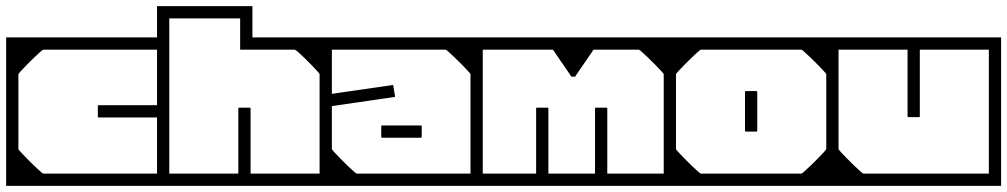

<svg xmlns="http://www.w3.org/2000/svg" viewBox="-40 -606 3284 626"><path d="M-20 -279H20V-120Q20 -118.5 27.8 -110Q35.5 -101.5 47 -89.8Q58.5 -78 70.5 -66.5Q82.5 -55 91 -47.5Q99.5 -40 101 -40Q101 -40 101 -40Q101 -40 101 -40Q101 -40 101 -40Q101 -40 101 -40Q107 -40 123.2 -40Q139.5 -40 160.2 -40Q181 -40 201.2 -40Q221.5 -40 235.5 -40Q249.5 -40 252 -40Q252 -30.5 252 -20.2Q252 -10 252 0Q252 0 252 0Q252 0 252 0Q252 0 252 0Q252 0 252 0Q252 0 252 0Q252 0 232.2 0Q212.5 0 181.8 0Q151 0 116 0Q81 0 50.2 0Q19.5 0 -0.2 0Q-20 0 -20 0Q-20 0 -20 0Q-20 0 -20 0Q-20 0 -20 0Q-20 0 -20 0Q-20 0 -20 -14Q-20 -28 -20 -52Q-20 -76 -20 -105.5Q-20 -135 -20 -166.2Q-20 -197.5 -20 -227Q-20 -256.5 -20 -279ZM-20 -205Q-20 -228 -20 -257Q-20 -286 -20 -317.5Q-20 -349 -20 -378.5Q-20 -408 -20 -432Q-20 -456 -20 -470Q-20 -484 -20 -484Q-20 -484 -20 -484Q-20 -484 -20 -484Q-20 -484 -20 -484Q-20 -484 -20 -484Q-20 -484 -0.2 -484Q19.5 -484 50.2 -484Q81 -484 116 -484Q151 -484 181.8 -484Q212.5 -484 232.2 -484Q252 -484 252 -484Q252 -484 252 -484Q252 -484 252 -484Q252 -484 252 -484Q252 -484 252 -484Q252 -484 252 -484Q252 -474.5 252 -464.2Q252 -454 252 -444Q249.5 -444 235.5 -444Q221.5 -444 201.2 -444Q181 -444 160.2 -444Q139.5 -444 123.2 -444Q107 -444 101 -444Q101 -444 101 -444Q101 -444 101 -444Q101 -444 101 -444Q101 -444 101 -444Q99.5 -444 91 -436.5Q82.5 -429 70.5 -417.5Q58.5 -406 47 -394.2Q35.5 -382.5 27.8 -374Q20 -365.5 20 -364V-205ZM-20 -128V-358H20Q20 -335 20 -323.2Q20 -311.5 20 -302.8Q20 -294 20 -281Q20 -268 20 -243Q20 -243 20 -243Q20 -243 20 -243Q20 -243 20 -243Q20 -243 20 -243Q20 -219 20 -203.8Q20 -188.5 20 -172Q20 -155.5 20 -128ZM279 -259Q279 -261 279.2 -261.8Q279.5 -262.5 280.2 -262.8Q281 -263 283 -263Q283 -263 303.5 -263Q324 -263 354.5 -263Q385 -263 415.5 -263Q446 -263 466.5 -263Q487 -263 487 -263Q487 -263 487 -263Q487 -263 487 -263Q487 -263 487 -263Q487 -263 487 -263Q487 -263 487 -263Q489 -263 489.8 -262.8Q490.5 -262.5 490.8 -261.8Q491 -261 491 -259Q491 -259 491 -255.8Q491 -252.5 491 -247.8Q491 -243 491 -238.2Q491 -233.5 491 -230.2Q491 -227 491 -227Q491 -224 490.5 -223.5Q490 -223 487 -223Q487 -223 487 -223Q487 -223 487 -223Q487 -223 487 -223Q487 -223 487 -223Q487 -223 487 -223Q487 -223 466.5 -223Q446 -223 415.5 -223Q385 -223 354.5 -223Q324 -223 303.5 -223Q283 -223 283 -223Q281 -223 280.2 -223.2Q279.5 -223.5 279.2 -224.2Q279 -225 279 -227Q279 -227 279 -235Q279 -243 279 -251Q279 -259 279 -259ZM512 -249Q512 -249 512 -231Q512 -213 512 -184.8Q512 -156.5 512 -124.5Q512 -92.5 512 -64.2Q512 -36 512 -18Q512 0 512 0Q512 0 512 0Q512 0 512 0Q512 0 512 0Q512 0 512 0Q512 0 492.2 0Q472.5 0 441.8 0Q411 0 376 0Q341 0 310.2 0Q279.5 0 259.8 0Q240 0 240 0Q240 0 240 0Q240 0 240 0Q240 0 240 0Q240 0 240 0Q240 0 240 0Q240 -10 240 -20.2Q240 -30.5 240 -40Q240 -40 263.5 -40Q287 -40 321.5 -40Q356 -40 390.5 -40Q425 -40 448.5 -40Q472 -40 472 -40Q472 -40 472 -40Q472 -40 472 -40Q472 -40 472 -40Q472 -40 472 -40Q472 -40 472 -40Q472 -40 472 -40Q472 -40 472 -40Q472 -40 472 -40Q472 -40 472 -40Q472 -40 472 -40Q472 -40 472 -40Q472 -40 472 -61Q472 -82 472 -113.2Q472 -144.5 472 -175.8Q472 -207 472 -228Q472 -249 472 -249ZM512 -235H472Q472 -235 472 -256Q472 -277 472 -308.2Q472 -339.5 472 -370.8Q472 -402 472 -423Q472 -444 472 -444Q472 -444 472 -444Q472 -444 472 -444Q472 -444 472 -444Q472 -444 472 -444Q472 -444 472 -444Q472 -444 472 -444Q472 -444 472 -444Q472 -444 472 -444Q472 -444 472 -444Q472 -444 472 -444Q472 -444 472 -444Q472 -444 448.5 -444Q425 -444 390.5 -444Q356 -444 321.5 -444Q287 -444 263.5 -444Q240 -444 240 -444Q240 -454 240 -464.2Q240 -474.5 240 -484Q240 -484 240 -484Q240 -484 240 -484Q240 -484 240 -484Q240 -484 240 -484Q240 -484 240 -484Q240 -484 259.8 -484Q279.5 -484 310.2 -484Q341 -484 376 -484Q411 -484 441.8 -484Q472.5 -484 492.2 -484Q512 -484 512 -484Q512 -484 512 -484Q512 -484 512 -484Q512 -484 512 -484Q512 -484 512 -484Q512 -484 512 -466Q512 -448 512 -419.8Q512 -391.5 512 -359.5Q512 -327.5 512 -299.2Q512 -271 512 -253Q512 -235 512 -235Z M1042 -279Q1042 -279 1042 -258.8Q1042 -238.5 1042 -206.8Q1042 -175 1042 -139.5Q1042 -104 1042 -72.2Q1042 -40.5 1042 -20.2Q1042 0 1042 0Q1042 0 1042 0Q1042 0 1042 0Q1042 0 1042 0Q1042 0 1042 0Q1042 0 1021 0Q1000 0 966.8 0Q933.5 0 896 0Q858.5 0 825.2 0Q792 0 771 0Q750 0 750 0Q750 0 750 0Q750 0 750 0Q750 0 750 0Q750 0 750 0Q750 0 750 0Q750 -10 750 -20.2Q750 -30.5 750 -40Q750 -40 768.2 -40Q786.5 -40 815.2 -40Q844 -40 876 -40Q908 -40 936.8 -40Q965.5 -40 983.8 -40Q1002 -40 1002 -40Q1002 -40 1002 -40Q1002 -40 1002 -40Q1002 -40 1002 -40Q1002 -40 1002 -40Q1002 -40 1002 -40Q1002 -40 1002 -40Q1002 -40 1002 -40Q1002 -40 1002 -40Q1002 -40 1002 -40Q1002 -40 1002 -40Q1002 -40 1002 -40Q1002 -40 1002 -40Q1002 -40 1002 -40Q1002 -40 1002 -57.2Q1002 -74.5 1002 -101.8Q1002 -129 1002 -159.5Q1002 -190 1002 -217.2Q1002 -244.5 1002 -261.8Q1002 -279 1002 -279ZM472 -279H512Q512 -279 512 -261.8Q512 -244.5 512 -217.2Q512 -190 512 -159.5Q512 -129 512 -101.8Q512 -74.5 512 -57.2Q512 -40 512 -40Q512 -40 512 -40Q512 -40 512 -40Q512 -40 512 -40Q512 -40 512 -40Q512 -40 512 -40Q512 -40 512 -40Q512 -40 512 -40Q512 -40 512 -40Q512 -40 512 -40Q512 -40 512 -40Q512 -40 512 -40Q512 -40 512 -40Q512 -40 512 -40Q512 -40 530.2 -40Q548.5 -40 577.2 -40Q606 -40 638 -40Q670 -40 698.8 -40Q727.5 -40 745.8 -40Q764 -40 764 -40Q764 -30.5 764 -20.2Q764 -10 764 0Q764 0 764 0Q764 0 764 0Q764 0 764 0Q764 0 764 0Q764 0 764 0Q764 0 743 0Q722 0 688.8 0Q655.5 0 618 0Q580.5 0 547.2 0Q514 0 493 0Q472 0 472 0Q472 0 472 0Q472 0 472 0Q472 0 472 0Q472 0 472 0Q472 0 472 -20.2Q472 -40.5 472 -72.2Q472 -104 472 -139.5Q472 -175 472 -206.8Q472 -238.5 472 -258.8Q472 -279 472 -279ZM472 -296V-586Q472 -586 487.8 -586Q503.5 -586 526.8 -586Q550 -586 573.5 -586Q597 -586 613.5 -586Q630 -586 631 -586Q631 -586 631 -586Q631 -586 631 -586Q631 -586 631 -586Q631 -586 631 -586Q631 -586 631 -586Q631 -586 631 -586Q631 -586 631 -586Q631 -586 631 -586Q631 -586 631 -586Q631 -586 631 -586Q632 -586 647.8 -586Q663.5 -586 686 -586Q708.5 -586 730.8 -586Q753 -586 768 -586Q783 -586 783 -586V-484Q786 -484 795.5 -484Q805 -484 818.8 -484Q832.5 -484 848 -484Q867.5 -484 886 -484Q904.5 -484 926.2 -484Q948 -484 976 -484Q1004 -484 1042 -484V-287H1002V-364Q1002 -364 1002 -364Q1002 -364 1002 -364Q1002 -365.5 994.5 -374Q987 -382.5 975.5 -394.2Q964 -406 952.2 -417.5Q940.5 -429 931.8 -436.5Q923 -444 921 -444Q921 -444 921 -444Q921 -444 921 -444Q921 -444 921 -444Q911 -444 890.2 -444Q869.5 -444 844.2 -444Q819 -444 796 -444Q773 -444 758 -444Q743 -444 743 -444Q743 -444 743 -444Q743 -444 743 -444Q743 -444 743 -444Q743 -444 743 -444V-546Q743 -546 743 -546Q743 -546 743 -546Q743 -546 726 -546Q709 -546 687 -546Q665 -546 648 -546Q631 -546 631 -546Q631 -546 613 -546Q595 -546 571.5 -546Q548 -546 530 -546Q512 -546 512 -546Q512 -546 512 -546Q512 -546 512 -546V-296ZM472 -358H512Q512 -330.5 512 -314Q512 -297.5 512 -282.2Q512 -267 512 -243Q512 -243 512 -243Q512 -243 512 -243Q512 -243 512 -243Q512 -243 512 -243Q512 -218 512 -205Q512 -192 512 -183.2Q512 -174.5 512 -162.8Q512 -151 512 -128H472ZM1042 -128H1002Q1002 -155.5 1002 -172Q1002 -188.5 1002 -203.8Q1002 -219 1002 -243Q1002 -243 1002 -243Q1002 -243 1002 -243Q1002 -243 1002 -243Q1002 -243 1002 -243Q1002 -268 1002 -281Q1002 -294 1002 -302.8Q1002 -311.5 1002 -323.2Q1002 -335 1002 -358H1042ZM741 -33Q739.5 -33 738.8 -33Q738 -33 737.5 -33.5Q737 -34 737 -34.8Q737 -35.5 737 -37Q737 -37 737 -37Q737 -37 737 -37Q737 -37 737 -37Q737 -37 737 -37Q737 -37 737 -37Q737 -37 737 -52.5Q737 -68 737 -92.2Q737 -116.5 737 -144Q737 -171.5 737 -195.8Q737 -220 737 -235.5Q737 -251 737 -251Q737 -253 737.2 -253.8Q737.5 -254.5 738.2 -254.8Q739 -255 741 -255Q741 -255 749 -255Q757 -255 765 -255Q773 -255 773 -255Q775 -255 775.8 -254.8Q776.5 -254.5 776.8 -253.8Q777 -253 777 -251Q777 -251 777 -235.5Q777 -220 777 -195.8Q777 -171.5 777 -144Q777 -116.5 777 -92.2Q777 -68 777 -52.5Q777 -37 777 -37Q777 -37 777 -37Q777 -37 777 -37Q777 -37 777 -37Q777 -37 777 -37Q777 -37 777 -37Q777 -35.5 777 -34.8Q777 -34 776.5 -33.5Q776 -33 775.2 -33Q774.5 -33 773 -33Q773 -33 765 -33Q757 -33 749 -33Q741 -33 741 -33Z M1002 -279H1042V-120Q1042 -118.5 1049.8 -110Q1057.5 -101.5 1069 -89.8Q1080.5 -78 1092.5 -66.5Q1104.5 -55 1113 -47.5Q1121.5 -40 1123 -40Q1123 -40 1123 -40Q1123 -40 1123 -40Q1123 -40 1123 -40Q1123 -40 1123 -40Q1129 -40 1145.2 -40Q1161.5 -40 1182.2 -40Q1203 -40 1223.2 -40Q1243.5 -40 1257.5 -40Q1271.5 -40 1274 -40Q1274 -30.5 1274 -20.2Q1274 -10 1274 0Q1274 0 1274 0Q1274 0 1274 0Q1274 0 1274 0Q1274 0 1274 0Q1274 0 1274 0Q1274 0 1254.2 0Q1234.5 0 1203.8 0Q1173 0 1138 0Q1103 0 1072.2 0Q1041.5 0 1021.8 0Q1002 0 1002 0Q1002 0 1002 0Q1002 0 1002 0Q1002 0 1002 0Q1002 0 1002 0Q1002 0 1002 -14Q1002 -28 1002 -52Q1002 -76 1002 -105.5Q1002 -135 1002 -166.2Q1002 -197.5 1002 -227Q1002 -256.5 1002 -279ZM1002 -235Q1002 -235 1002 -253Q1002 -271 1002 -299.2Q1002 -327.5 1002 -359.5Q1002 -391.5 1002 -419.8Q1002 -448 1002 -466Q1002 -484 1002 -484Q1002 -484 1002 -484Q1002 -484 1002 -484Q1002 -484 1002 -484Q1002 -484 1002 -484Q1002 -484 1021.8 -484Q1041.5 -484 1072.2 -484Q1103 -484 1138 -484Q1173 -484 1203.8 -484Q1234.5 -484 1254.2 -484Q1274 -484 1274 -484Q1274 -484 1274 -484Q1274 -484 1274 -484Q1274 -484 1274 -484Q1274 -484 1274 -484Q1274 -484 1274 -484Q1274 -474.5 1274 -464.2Q1274 -454 1274 -444Q1274 -444 1250.5 -444Q1227 -444 1192.5 -444Q1158 -444 1123.5 -444Q1089 -444 1065.5 -444Q1042 -444 1042 -444Q1042 -444 1042 -444Q1042 -444 1042 -444Q1042 -444 1042 -444Q1042 -444 1042 -444Q1042 -444 1042 -444Q1042 -444 1042 -444Q1042 -444 1042 -444Q1042 -444 1042 -444Q1042 -444 1042 -444Q1042 -444 1042 -444Q1042 -444 1042 -444Q1042 -444 1042 -423Q1042 -402 1042 -370.8Q1042 -339.5 1042 -308.2Q1042 -277 1042 -256Q1042 -235 1042 -235ZM1534 -205H1494V-364Q1494 -365.5 1486.2 -374Q1478.5 -382.5 1467 -394.2Q1455.5 -406 1443.5 -417.5Q1431.5 -429 1423 -436.5Q1414.5 -444 1413 -444Q1413 -444 1413 -444Q1413 -444 1413 -444Q1413 -444 1413 -444Q1413 -444 1413 -444Q1407 -444 1390.8 -444Q1374.5 -444 1353.8 -444Q1333 -444 1312.8 -444Q1292.5 -444 1278.5 -444Q1264.5 -444 1262 -444Q1262 -454 1262 -464.2Q1262 -474.5 1262 -484Q1262 -484 1262 -484Q1262 -484 1262 -484Q1262 -484 1262 -484Q1262 -484 1262 -484Q1262 -484 1262 -484Q1262 -484 1281.8 -484Q1301.5 -484 1332.2 -484Q1363 -484 1398 -484Q1433 -484 1463.8 -484Q1494.5 -484 1514.2 -484Q1534 -484 1534 -484Q1534 -484 1534 -484Q1534 -484 1534 -484Q1534 -484 1534 -484Q1534 -484 1534 -484Q1534 -484 1534 -470Q1534 -456 1534 -432Q1534 -408 1534 -378.5Q1534 -349 1534 -317.5Q1534 -286 1534 -257Q1534 -228 1534 -205ZM1534 -249Q1534 -249 1534 -231Q1534 -213 1534 -184.8Q1534 -156.5 1534 -124.5Q1534 -92.5 1534 -64.2Q1534 -36 1534 -18Q1534 0 1534 0Q1534 0 1534 0Q1534 0 1534 0Q1534 0 1534 0Q1534 0 1534 0Q1534 0 1514.2 0Q1494.5 0 1463.8 0Q1433 0 1398 0Q1363 0 1332.2 0Q1301.5 0 1281.8 0Q1262 0 1262 0Q1262 0 1262 0Q1262 0 1262 0Q1262 0 1262 0Q1262 0 1262 0Q1262 0 1262 0Q1262 -10 1262 -20.2Q1262 -30.5 1262 -40Q1262 -40 1285.5 -40Q1309 -40 1343.5 -40Q1378 -40 1412.5 -40Q1447 -40 1470.5 -40Q1494 -40 1494 -40Q1494 -40 1494 -40Q1494 -40 1494 -40Q1494 -40 1494 -40Q1494 -40 1494 -40Q1494 -40 1494 -40Q1494 -40 1494 -40Q1494 -40 1494 -40Q1494 -40 1494 -40Q1494 -40 1494 -40Q1494 -40 1494 -40Q1494 -40 1494 -40Q1494 -40 1494 -61Q1494 -82 1494 -113.2Q1494 -144.5 1494 -175.8Q1494 -207 1494 -228Q1494 -249 1494 -249ZM1534 -128H1494Q1494 -155.5 1494 -172Q1494 -188.5 1494 -203.8Q1494 -219 1494 -243Q1494 -243 1494 -243Q1494 -243 1494 -243Q1494 -243 1494 -243Q1494 -243 1494 -243Q1494 -268 1494 -281Q1494 -294 1494 -302.8Q1494 -311.5 1494 -323.2Q1494 -335 1494 -358H1534ZM1207 -157Q1207 -157 1207 -157Q1207 -157 1207 -157Q1207 -157 1207 -157Q1207 -157 1207 -157Q1207 -157 1207 -157Q1207 -157 1207 -157Q1207 -157 1207 -157Q1204 -157 1203.5 -157.5Q1203 -158 1203 -161Q1203 -166.5 1203 -171.8Q1203 -177 1203 -182.2Q1203 -187.5 1203 -193Q1203 -196 1203.5 -196.5Q1204 -197 1207 -197Q1207 -197 1207 -197Q1207 -197 1207 -197Q1207 -197 1207 -197Q1207 -197 1207 -197Q1207 -197 1207 -197Q1207 -197 1207 -197Q1207 -197 1207 -197Q1207 -197 1225.8 -197Q1244.5 -197 1269 -197Q1293.5 -197 1312.2 -197Q1331 -197 1331 -197Q1331 -197 1331 -197Q1331 -197 1331 -197Q1334 -197 1334.5 -196.5Q1335 -196 1335 -193Q1335 -187.5 1335 -182.2Q1335 -177 1335 -171.8Q1335 -166.5 1335 -161Q1335 -158 1334.5 -157.5Q1334 -157 1331 -157Q1331 -157 1331 -157Q1331 -157 1331 -157Q1331 -157 1312.2 -157Q1293.5 -157 1269 -157Q1244.5 -157 1225.8 -157Q1207 -157 1207 -157ZM1023 -314H1042Q1042 -314 1042 -310.5Q1042 -307 1042 -303.5Q1042 -300 1042 -300Q1042 -300 1062.2 -303Q1082.5 -306 1112.2 -310.2Q1142 -314.5 1171.8 -318.8Q1201.5 -323 1221.8 -326Q1242 -329 1242 -329Q1242 -329 1242.2 -327Q1242.5 -325 1243.2 -320.8Q1244 -316.5 1245 -310Q1246 -303.5 1246.8 -299Q1247.5 -294.5 1247.8 -292.2Q1248 -290 1248 -290Q1248 -290 1227.2 -287Q1206.5 -284 1175.8 -279.5Q1145 -275 1114.2 -270.5Q1083.5 -266 1062.8 -263Q1042 -260 1042 -260Q1042 -260 1042 -255.2Q1042 -250.5 1042 -245.8Q1042 -241 1042 -241H1023Z M1829 -484Q1829 -484 1829 -484Q1829 -484 1829 -484Q1829 -484 1829 -484Q1829 -484 1829 -484Q1829 -484 1829 -484Q1829 -484 1829 -484Q1829 -484 1829 -484Q1829 -484 1829 -484Q1829 -484 1829 -484Q1829 -484 1853.2 -484Q1877.5 -484 1915.5 -484Q1953.5 -484 1996.5 -484Q2039.5 -484 2077.5 -484Q2115.5 -484 2139.8 -484Q2164 -484 2164 -484Q2164 -484 2164 -484Q2164 -484 2164 -484Q2164 -421 2164 -372.8Q2164 -324.5 2164 -284.2Q2164 -244 2164 -205H2124V-364Q2124 -365.5 2116.2 -374Q2108.5 -382.5 2097 -394.2Q2085.5 -406 2073.5 -417.5Q2061.5 -429 2053 -436.5Q2044.5 -444 2043 -444Q2043 -444 2043 -444Q2043 -444 2043 -444Q2043 -444 2043 -444Q2043 -444 2028 -444Q2013 -444 1991 -444Q1969 -444 1947 -444Q1925 -444 1910 -444Q1895 -444 1895 -444Q1895 -444 1895 -444Q1895 -444 1895 -444Q1895 -444 1895 -444Q1895 -444 1889 -435Q1883 -426 1874 -413Q1865 -400 1856 -387Q1847 -374 1841 -365Q1835 -356 1835 -356Q1835 -356 1832 -356Q1829 -356 1829 -356Q1822.5 -376 1820.2 -398Q1818 -420 1820.2 -442Q1822.5 -464 1829 -484ZM2164 -128H2124Q2124 -155.5 2124 -172Q2124 -188.5 2124 -203.8Q2124 -219 2124 -243Q2124 -243 2124 -243Q2124 -243 2124 -243Q2124 -243 2124 -243Q2124 -243 2124 -243Q2124 -268 2124 -281Q2124 -294 2124 -302.8Q2124 -311.5 2124 -323.2Q2124 -335 2124 -358H2164ZM1494 -128V-358H1534Q1534 -335 1534 -323.2Q1534 -311.5 1534 -302.8Q1534 -294 1534 -281Q1534 -268 1534 -243Q1534 -243 1534 -243Q1534 -243 1534 -243Q1534 -243 1534 -243Q1534 -243 1534 -243Q1534 -219 1534 -203.8Q1534 -188.5 1534 -172Q1534 -155.5 1534 -128ZM2164 -289Q2164 -289 2164 -268.2Q2164 -247.5 2164 -214.5Q2164 -181.5 2164 -144.5Q2164 -107.5 2164 -74.5Q2164 -41.5 2164 -20.8Q2164 0 2164 0Q2164 0 2164 0Q2164 0 2164 0Q2164 0 2164 0Q2164 0 2139.8 0Q2115.5 0 2077 0Q2038.5 0 1995 0Q1951.5 0 1912.2 0Q1873 0 1847.2 0Q1821.5 0 1819 0Q1819 0 1819 0Q1819 0 1819 0Q1819 0 1819 0Q1819 0 1819 0Q1819 0 1819 0Q1819 0 1819 0Q1819 0 1819 0Q1819 -11.5 1819 -20.2Q1819 -29 1819 -40Q1819 -40 1819 -40Q1819 -40 1819 -40Q1819 -40 1841 -40Q1863 -40 1897.8 -40Q1932.5 -40 1971.5 -40Q2010.5 -40 2045.2 -40Q2080 -40 2102 -40Q2124 -40 2124 -40Q2124 -40 2124 -40Q2124 -40 2124 -40Q2124 -40 2124 -40Q2124 -40 2124 -40Q2124 -40 2124 -40Q2124 -40 2124 -40Q2124 -40 2124 -40Q2124 -40 2124 -40Q2124 -40 2124 -40Q2124 -40 2124 -40Q2124 -40 2124 -65.2Q2124 -90.5 2124 -127.5Q2124 -164.5 2124 -201.5Q2124 -238.5 2124 -263.8Q2124 -289 2124 -289ZM1494 -289H1534Q1534 -289 1534 -263.8Q1534 -238.5 1534 -201.5Q1534 -164.5 1534 -127.5Q1534 -90.5 1534 -65.2Q1534 -40 1534 -40Q1534 -40 1534 -40Q1534 -40 1534 -40Q1534 -40 1534 -40Q1534 -40 1534 -40Q1534 -40 1534 -40Q1534 -40 1534 -40Q1534 -40 1534 -40Q1534 -40 1534 -40Q1534 -40 1534 -40Q1534 -40 1534 -40Q1534 -40 1556 -40Q1578 -40 1612.8 -40Q1647.5 -40 1686.5 -40Q1725.5 -40 1760.2 -40Q1795 -40 1817 -40Q1839 -40 1839 -40Q1839 -40 1839 -40Q1839 -40 1839 -40Q1839 -29 1839 -20.2Q1839 -11.5 1839 0Q1839 0 1839 0Q1839 0 1839 0Q1839 0 1839 0Q1839 0 1839 0Q1839 0 1839 0Q1839 0 1839 0Q1839 0 1839 0Q1837 0 1811 0Q1785 0 1745.8 0Q1706.5 0 1663 0Q1619.5 0 1581 0Q1542.5 0 1518.2 0Q1494 0 1494 0Q1494 0 1494 0Q1494 0 1494 0Q1494 0 1494 0Q1494 0 1494 -20.8Q1494 -41.5 1494 -74.5Q1494 -107.5 1494 -144.5Q1494 -181.5 1494 -214.5Q1494 -247.5 1494 -268.2Q1494 -289 1494 -289ZM1829 -484Q1830 -472 1830.8 -459.2Q1831.5 -446.5 1831.8 -433.2Q1832 -420 1832 -406.8Q1832 -393.5 1831.2 -380.8Q1830.5 -368 1829 -356Q1829 -356 1826 -356Q1823 -356 1823 -356Q1823 -356 1817 -365Q1811 -374 1802 -387Q1793 -400 1784 -413Q1775 -426 1769 -435Q1763 -444 1763 -444Q1763 -444 1763 -444Q1763 -444 1763 -444Q1763 -444 1763 -444Q1720.5 -444 1679.8 -444Q1639 -444 1606 -444Q1573 -444 1553.5 -444Q1534 -444 1534 -444Q1534 -444 1534 -444Q1534 -444 1534 -444Q1534 -444 1534 -444Q1534 -444 1534 -444Q1534 -444 1534 -444Q1534 -444 1534 -444Q1534 -444 1534 -444Q1534 -444 1534 -444Q1534 -444 1534 -441.8Q1534 -439.5 1534 -428.5Q1534 -417.5 1534 -392.5Q1534 -367.5 1534 -322Q1534 -276.5 1534 -205H1494Q1494 -223.5 1494 -245.5Q1494 -267.5 1494 -291.8Q1494 -316 1494 -341.2Q1494 -366.5 1494 -391.2Q1494 -416 1494 -439.8Q1494 -463.5 1494 -484Q1494 -484 1494 -484Q1494 -484 1494 -484Q1494 -484 1518.2 -484Q1542.5 -484 1580.5 -484Q1618.5 -484 1661.5 -484Q1704.5 -484 1742.5 -484Q1780.5 -484 1804.8 -484Q1829 -484 1829 -484Q1829 -484 1829 -484Q1829 -484 1829 -484Q1829 -484 1829 -484Q1829 -484 1829 -484Q1829 -484 1829 -484Q1829 -484 1829 -484Q1829 -484 1829 -484Q1829 -484 1829 -484ZM1712 -33Q1710.5 -33 1709.8 -33Q1709 -33 1708.5 -33.5Q1708 -34 1708 -34.8Q1708 -35.5 1708 -37Q1708 -37 1708 -37Q1708 -37 1708 -37Q1708 -37 1708 -37Q1708 -37 1708 -37Q1708 -37 1708 -37Q1708 -37 1708 -52.5Q1708 -68 1708 -92.2Q1708 -116.5 1708 -144Q1708 -171.5 1708 -195.8Q1708 -220 1708 -235.5Q1708 -251 1708 -251Q1708 -253 1708.2 -253.8Q1708.5 -254.5 1709.2 -254.8Q1710 -255 1712 -255Q1712 -255 1720 -255Q1728 -255 1736 -255Q1744 -255 1744 -255Q1746 -255 1746.8 -254.8Q1747.5 -254.5 1747.8 -253.8Q1748 -253 1748 -251Q1748 -251 1748 -235.5Q1748 -220 1748 -195.8Q1748 -171.5 1748 -144Q1748 -116.5 1748 -92.2Q1748 -68 1748 -52.5Q1748 -37 1748 -37Q1748 -37 1748 -37Q1748 -37 1748 -37Q1748 -37 1748 -37Q1748 -37 1748 -37Q1748 -37 1748 -37Q1748 -35.5 1748 -34.8Q1748 -34 1747.5 -33.5Q1747 -33 1746.2 -33Q1745.5 -33 1744 -33Q1744 -33 1736 -33Q1728 -33 1720 -33Q1712 -33 1712 -33ZM1936 -33Q1936 -33 1928 -33Q1920 -33 1912 -33Q1904 -33 1904 -33Q1902.5 -33 1901.8 -33Q1901 -33 1900.5 -33.5Q1900 -34 1900 -34.8Q1900 -35.5 1900 -37Q1900 -37 1900 -37Q1900 -37 1900 -37Q1900 -37 1900 -37Q1900 -37 1900 -37Q1900 -37 1900 -37Q1900 -37 1900 -52.5Q1900 -68 1900 -92.2Q1900 -116.5 1900 -144Q1900 -171.5 1900 -195.8Q1900 -220 1900 -235.5Q1900 -251 1900 -251Q1900 -253 1900.2 -253.8Q1900.5 -254.5 1901.2 -254.8Q1902 -255 1904 -255Q1904 -255 1912 -255Q1920 -255 1928 -255Q1936 -255 1936 -255Q1938 -255 1938.8 -254.8Q1939.5 -254.5 1939.8 -253.8Q1940 -253 1940 -251Q1940 -251 1940 -235.5Q1940 -220 1940 -195.8Q1940 -171.5 1940 -144Q1940 -116.5 1940 -92.2Q1940 -68 1940 -52.5Q1940 -37 1940 -37Q1940 -37 1940 -37Q1940 -37 1940 -37Q1940 -37 1940 -37Q1940 -37 1940 -37Q1940 -37 1940 -37Q1940 -35.5 1940 -34.8Q1940 -34 1939.5 -33.5Q1939 -33 1938.2 -33Q1937.5 -33 1936 -33Z M2694 -128H2654Q2654 -155.5 2654 -172Q2654 -188.5 2654 -203.8Q2654 -219 2654 -243Q2654 -243 2654 -243Q2654 -243 2654 -243Q2654 -243 2654 -243Q2654 -243 2654 -243Q2654 -268 2654 -281Q2654 -294 2654 -302.8Q2654 -311.5 2654 -323.2Q2654 -335 2654 -358H2694ZM2694 -279Q2694 -279 2694 -258.8Q2694 -238.5 2694 -206.8Q2694 -175 2694 -139.5Q2694 -104 2694 -72.2Q2694 -40.5 2694 -20.2Q2694 0 2694 0Q2694 0 2694 0Q2694 0 2694 0Q2694 0 2694 0Q2694 0 2694 0Q2694 0 2673.8 0Q2653.5 0 2621.5 0Q2589.5 0 2553.2 0Q2517 0 2483.8 0Q2450.5 0 2428 0Q2405.5 0 2402 0Q2402 0 2402 0Q2402 0 2402 0Q2402 0 2402 0Q2402 0 2402 0Q2402 0 2402 0Q2402 -10 2402 -20.2Q2402 -30.5 2402 -40Q2402 -40 2419.2 -40Q2436.5 -40 2462 -40Q2487.5 -40 2513 -40Q2538.5 -40 2555.8 -40Q2573 -40 2573 -40Q2573 -40 2573 -40Q2573 -40 2573 -40Q2573 -40 2573 -40Q2574.5 -40 2583 -47.5Q2591.5 -55 2603.5 -66.5Q2615.5 -78 2627 -89.8Q2638.5 -101.5 2646.2 -110Q2654 -118.5 2654 -120V-279ZM2694 -205H2654V-364Q2654 -365.5 2646.2 -374Q2638.5 -382.5 2627 -394.2Q2615.5 -406 2603.5 -417.5Q2591.5 -429 2583 -436.5Q2574.5 -444 2573 -444Q2573 -444 2573 -444Q2573 -444 2573 -444Q2573 -444 2573 -444Q2573 -444 2555.8 -444Q2538.5 -444 2513 -444Q2487.5 -444 2462 -444Q2436.5 -444 2419.2 -444Q2402 -444 2402 -444Q2402 -454 2402 -464.2Q2402 -474.5 2402 -484Q2402 -484 2402 -484Q2402 -484 2402 -484Q2402 -484 2402 -484Q2402 -484 2402 -484Q2402 -484 2402 -484Q2405.5 -484 2428 -484Q2450.5 -484 2483.8 -484Q2517 -484 2553.2 -484Q2589.5 -484 2621.5 -484Q2653.5 -484 2673.8 -484Q2694 -484 2694 -484Q2694 -484 2694 -484Q2694 -484 2694 -484Q2694 -484 2694 -484Q2694 -484 2694 -484Q2694 -484 2694 -463.8Q2694 -443.5 2694 -411.8Q2694 -380 2694 -344.5Q2694 -309 2694 -277.2Q2694 -245.5 2694 -225.2Q2694 -205 2694 -205ZM2389 -181Q2389 -181 2389 -199.8Q2389 -218.5 2389 -243Q2389 -267.5 2389 -286.2Q2389 -305 2389 -305Q2389 -305 2389 -305Q2389 -305 2389 -305Q2389 -308 2389.5 -308.5Q2390 -309 2393 -309Q2398.5 -309 2403.8 -309Q2409 -309 2414.2 -309Q2419.5 -309 2425 -309Q2428 -309 2428.5 -308.5Q2429 -308 2429 -305Q2429 -305 2429 -305Q2429 -305 2429 -305Q2429 -305 2429 -286.2Q2429 -267.5 2429 -243Q2429 -218.5 2429 -199.8Q2429 -181 2429 -181Q2429 -181 2429 -181Q2429 -181 2429 -181Q2429 -181 2429 -181Q2429 -181 2429 -181Q2429 -181 2429 -181Q2429 -181 2429 -181Q2429 -181 2429 -181Q2429 -178 2428.5 -177.5Q2428 -177 2425 -177Q2417 -177 2409.2 -177Q2401.5 -177 2393 -177Q2390 -177 2389.5 -177.5Q2389 -178 2389 -181Q2389 -181 2389 -181Q2389 -181 2389 -181Q2389 -181 2389 -181Q2389 -181 2389 -181Q2389 -181 2389 -181Q2389 -181 2389 -181Q2389 -181 2389 -181ZM2124 -128V-358H2164Q2164 -335 2164 -323.2Q2164 -311.5 2164 -302.8Q2164 -294 2164 -281Q2164 -268 2164 -243Q2164 -243 2164 -243Q2164 -243 2164 -243Q2164 -243 2164 -243Q2164 -243 2164 -243Q2164 -219 2164 -203.8Q2164 -188.5 2164 -172Q2164 -155.5 2164 -128ZM2124 -279H2164V-120Q2164 -118.5 2171.8 -110Q2179.5 -101.5 2191 -89.8Q2202.5 -78 2214.5 -66.5Q2226.5 -55 2235 -47.5Q2243.5 -40 2245 -40Q2245 -40 2245 -40Q2245 -40 2245 -40Q2245 -40 2245 -40Q2245 -40 2262.2 -40Q2279.5 -40 2305 -40Q2330.5 -40 2356 -40Q2381.5 -40 2398.8 -40Q2416 -40 2416 -40Q2416 -30.5 2416 -20.2Q2416 -10 2416 0Q2416 0 2416 0Q2416 0 2416 0Q2416 0 2416 0Q2416 0 2416 0Q2416 0 2416 0Q2412.5 0 2390 0Q2367.5 0 2334.2 0Q2301 0 2264.8 0Q2228.5 0 2196.5 0Q2164.5 0 2144.2 0Q2124 0 2124 0Q2124 0 2124 0Q2124 0 2124 0Q2124 0 2124 0Q2124 0 2124 0Q2124 0 2124 -20.2Q2124 -40.5 2124 -72.2Q2124 -104 2124 -139.5Q2124 -175 2124 -206.8Q2124 -238.5 2124 -258.8Q2124 -279 2124 -279ZM2124 -205Q2124 -205 2124 -225.2Q2124 -245.5 2124 -277.2Q2124 -309 2124 -344.5Q2124 -380 2124 -411.8Q2124 -443.5 2124 -463.8Q2124 -484 2124 -484Q2124 -484 2124 -484Q2124 -484 2124 -484Q2124 -484 2124 -484Q2124 -484 2124 -484Q2124 -484 2144.2 -484Q2164.5 -484 2196.5 -484Q2228.5 -484 2264.8 -484Q2301 -484 2334.2 -484Q2367.5 -484 2390 -484Q2412.5 -484 2416 -484Q2416 -484 2416 -484Q2416 -484 2416 -484Q2416 -484 2416 -484Q2416 -484 2416 -484Q2416 -484 2416 -484Q2416 -474.5 2416 -464.2Q2416 -454 2416 -444Q2416 -444 2398.8 -444Q2381.5 -444 2356 -444Q2330.5 -444 2305 -444Q2279.5 -444 2262.2 -444Q2245 -444 2245 -444Q2245 -444 2245 -444Q2245 -444 2245 -444Q2245 -444 2245 -444Q2243.5 -444 2235 -436.5Q2226.5 -429 2214.5 -417.5Q2202.5 -406 2191 -394.2Q2179.5 -382.5 2171.8 -374Q2164 -365.5 2164 -364V-205Z M2654 -357H2694Q2694 -329.5 2694 -313Q2694 -296.5 2694 -281.2Q2694 -266 2694 -242Q2694 -242 2694 -242Q2694 -242 2694 -242Q2694 -242 2694 -242Q2694 -242 2694 -242Q2694 -217 2694 -204Q2694 -191 2694 -182.2Q2694 -173.5 2694 -161.8Q2694 -150 2694 -127H2654ZM3224 -357V-127H3184Q3184 -150 3184 -161.8Q3184 -173.5 3184 -182.2Q3184 -191 3184 -204Q3184 -217 3184 -242Q3184 -242 3184 -242Q3184 -242 3184 -242Q3184 -242 3184 -242Q3184 -242 3184 -242Q3184 -266 3184 -281.2Q3184 -296.5 3184 -313Q3184 -329.5 3184 -357ZM2654 -279H2694V-120Q2694 -118.5 2701.8 -110Q2709.5 -101.5 2721 -89.8Q2732.5 -78 2744.5 -66.5Q2756.5 -55 2765 -47.5Q2773.5 -40 2775 -40Q2775 -40 2775 -40Q2775 -40 2775 -40Q2775 -40 2775 -40Q2775 -40 2792.2 -40Q2809.5 -40 2835 -40Q2860.5 -40 2886 -40Q2911.5 -40 2928.8 -40Q2946 -40 2946 -40Q2946 -30.5 2946 -20.2Q2946 -10 2946 0Q2946 0 2946 0Q2946 0 2946 0Q2946 0 2946 0Q2946 0 2946 0Q2946 0 2946 0Q2942.5 0 2920 0Q2897.5 0 2864.2 0Q2831 0 2794.8 0Q2758.5 0 2726.5 0Q2694.5 0 2674.2 0Q2654 0 2654 0Q2654 0 2654 0Q2654 0 2654 0Q2654 0 2654 0Q2654 0 2654 0Q2654 0 2654 -20.2Q2654 -40.5 2654 -72.2Q2654 -104 2654 -139.5Q2654 -175 2654 -206.8Q2654 -238.5 2654 -258.8Q2654 -279 2654 -279ZM2654 -205Q2654 -205 2654 -225.2Q2654 -245.5 2654 -277.2Q2654 -309 2654 -344.5Q2654 -380 2654 -411.8Q2654 -443.5 2654 -463.8Q2654 -484 2654 -484Q2654 -484 2654 -484Q2654 -484 2654 -484Q2654 -484 2654 -484Q2654 -484 2654 -484Q2654 -484 2675 -484Q2696 -484 2729.2 -484Q2762.5 -484 2800 -484Q2837.5 -484 2870.8 -484Q2904 -484 2925 -484Q2946 -484 2946 -484Q2946 -484 2946 -484Q2946 -484 2946 -484Q2946 -484 2946 -484Q2946 -484 2946 -484Q2946 -484 2946 -484Q2946 -474.5 2946 -464.2Q2946 -454 2946 -444Q2946 -444 2927.8 -444Q2909.5 -444 2880.8 -444Q2852 -444 2820 -444Q2788 -444 2759.2 -444Q2730.5 -444 2712.2 -444Q2694 -444 2694 -444Q2694 -444 2694 -444Q2694 -444 2694 -444Q2694 -444 2694 -444Q2694 -444 2694 -444Q2694 -444 2694 -444Q2694 -444 2694 -444Q2694 -444 2694 -444Q2694 -444 2694 -444Q2694 -444 2694 -444Q2694 -444 2694 -444Q2694 -444 2694 -444Q2694 -444 2694 -444Q2694 -444 2694 -444Q2694 -444 2694 -426.8Q2694 -409.5 2694 -382.2Q2694 -355 2694 -324.5Q2694 -294 2694 -266.8Q2694 -239.5 2694 -222.2Q2694 -205 2694 -205ZM3224 -205H3184Q3184 -205 3184 -222.2Q3184 -239.5 3184 -266.8Q3184 -294 3184 -324.5Q3184 -355 3184 -382.2Q3184 -409.5 3184 -426.8Q3184 -444 3184 -444Q3184 -444 3184 -444Q3184 -444 3184 -444Q3184 -444 3184 -444Q3184 -444 3184 -444Q3184 -444 3184 -444Q3184 -444 3184 -444Q3184 -444 3184 -444Q3184 -444 3184 -444Q3184 -444 3184 -444Q3184 -444 3184 -444Q3184 -444 3184 -444Q3184 -444 3184 -444Q3184 -444 3184 -444Q3184 -444 3165.8 -444Q3147.5 -444 3118.8 -444Q3090 -444 3058 -444Q3026 -444 2997.2 -444Q2968.5 -444 2950.2 -444Q2932 -444 2932 -444Q2932 -454 2932 -464.2Q2932 -474.5 2932 -484Q2932 -484 2932 -484Q2932 -484 2932 -484Q2932 -484 2932 -484Q2932 -484 2932 -484Q2932 -484 2932 -484Q2932 -484 2953 -484Q2974 -484 3007.2 -484Q3040.5 -484 3078 -484Q3115.5 -484 3148.8 -484Q3182 -484 3203 -484Q3224 -484 3224 -484Q3224 -484 3224 -484Q3224 -484 3224 -484Q3224 -484 3224 -484Q3224 -484 3224 -484Q3224 -484 3224 -463.8Q3224 -443.5 3224 -411.8Q3224 -380 3224 -344.5Q3224 -309 3224 -277.2Q3224 -245.5 3224 -225.2Q3224 -205 3224 -205ZM3224 -279Q3224 -279 3224 -258.8Q3224 -238.5 3224 -206.8Q3224 -175 3224 -139.5Q3224 -104 3224 -72.2Q3224 -40.5 3224 -20.2Q3224 0 3224 0Q3224 0 3224 0Q3224 0 3224 0Q3224 0 3224 0Q3224 0 3224 0Q3224 0 3203 0Q3182 0 3148.8 0Q3115.5 0 3078 0Q3040.5 0 3007.2 0Q2974 0 2953 0Q2932 0 2932 0Q2932 0 2932 0Q2932 0 2932 0Q2932 0 2932 0Q2932 0 2932 0Q2932 0 2932 0Q2932 -10 2932 -20.2Q2932 -30.5 2932 -40Q2932 -40 2950.2 -40Q2968.5 -40 2997.2 -40Q3026 -40 3058 -40Q3090 -40 3118.8 -40Q3147.5 -40 3165.8 -40Q3184 -40 3184 -40Q3184 -40 3184 -40Q3184 -40 3184 -40Q3184 -40 3184 -40Q3184 -40 3184 -40Q3184 -40 3184 -40Q3184 -40 3184 -40Q3184 -40 3184 -40Q3184 -40 3184 -40Q3184 -40 3184 -40Q3184 -40 3184 -40Q3184 -40 3184 -40Q3184 -40 3184 -40Q3184 -40 3184 -40Q3184 -40 3184 -57.2Q3184 -74.5 3184 -101.8Q3184 -129 3184 -159.5Q3184 -190 3184 -217.2Q3184 -244.5 3184 -261.8Q3184 -279 3184 -279ZM2923 -446Q2923 -446 2931 -446Q2939 -446 2947 -446Q2955 -446 2955 -446Q2956.5 -446 2957.2 -446Q2958 -446 2958.5 -445.5Q2959 -445 2959 -444.2Q2959 -443.5 2959 -442Q2959 -442 2959 -442Q2959 -442 2959 -442Q2959 -442 2959 -442Q2959 -442 2959 -442Q2959 -442 2959 -442Q2959 -442 2959 -426.5Q2959 -411 2959 -386.8Q2959 -362.5 2959 -335Q2959 -307.5 2959 -283.2Q2959 -259 2959 -243.5Q2959 -228 2959 -228Q2959 -226 2958.8 -225.2Q2958.5 -224.5 2957.8 -224.2Q2957 -224 2955 -224Q2955 -224 2947 -224Q2939 -224 2931 -224Q2923 -224 2923 -224Q2921 -224 2920.2 -224.2Q2919.5 -224.5 2919.2 -225.2Q2919 -226 2919 -228Q2919 -228 2919 -243.5Q2919 -259 2919 -283.2Q2919 -307.5 2919 -335Q2919 -362.5 2919 -386.8Q2919 -411 2919 -426.5Q2919 -442 2919 -442Q2919 -442 2919 -442Q2919 -442 2919 -442Q2919 -442 2919 -442Q2919 -442 2919 -442Q2919 -442 2919 -442Q2919 -443.5 2919 -444.2Q2919 -445 2919.5 -445.5Q2920 -446 2920.8 -446Q2921.5 -446 2923 -446Z"/></svg>

Font: Honk
Style: Regular
Weight: 400
Designer: Noopur Datye & Yesha Goshar
Foundry: Ek Type
Version: Version 1.000